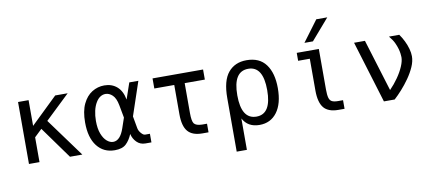

<svg xmlns="http://www.w3.org/2000/svg" viewBox="-84 -1133 3768 1669"><g transform="rotate(-10 1800.0 -298.5)"><path d="M90 -547H183V-320L418 -547H528L312 -341Q311 -341 561 0H452L249 -282L183 -219V0H90Z M847 12Q748 12 690.5 -62Q633 -136 633 -270Q633 -370 663.5 -433.5Q694 -497 744 -528Q794 -559 853 -559Q919 -559 964 -520Q1009 -481 1023 -404L1072 -547H1152L1052 -250L1071 -144Q1075 -120 1094 -98Q1113 -76 1128 -76H1171V0H1118Q1072 0 1041.5 -31Q1011 -62 1002 -104Q980 -51 946.5 -19.5Q913 12 847 12ZM845 -62Q908 -62 943 -166L973 -254L952 -367Q940 -430 911.5 -457Q883 -484 850 -484Q826 -484 804.5 -470.5Q783 -457 766 -429Q747 -398 737.5 -356Q728 -314 728 -267Q728 -199 745.5 -153.5Q763 -108 790 -85Q817 -62 845 -62Z M1621 0Q1533 0 1493 -47Q1453 -94 1453 -198V-457H1277V-546H1723V-457H1545V-193Q1545 -122 1561 -100Q1579 -77 1632 -76H1675V0Z M1887 -264Q1887 -418 1946 -489Q2005 -560 2108 -560Q2222 -560 2278.5 -483.5Q2335 -407 2335 -274Q2335 -137 2278.5 -61.5Q2222 14 2124 14Q2021 14 1977 -69V208H1887ZM2110 -62Q2241 -62 2241 -273Q2241 -484 2110 -484Q1977 -484 1977 -273Q1977 -62 2110 -62Z M2768 -805H2865L2706 -621H2631ZM2821 4Q2775 4 2743 -8.5Q2711 -21 2693 -43Q2673 -67 2663 -105.5Q2653 -144 2653 -194V-477H2550V-547H2745V-189Q2745 -142 2752 -116.5Q2759 -91 2777.5 -81.5Q2796 -72 2832 -72H2875V4Z M3056 -547H3152L3293 -88Q3334 -130 3367.5 -178Q3401 -226 3420.5 -272Q3440 -318 3440 -352Q3440 -364 3437.5 -383.5Q3435 -403 3429 -425Q3421 -453 3407.5 -482Q3394 -511 3364 -547H3455Q3476 -518 3493.5 -482.5Q3511 -447 3521 -411Q3531 -375 3531 -345Q3531 -300 3509.5 -251.5Q3488 -203 3455 -156Q3422 -109 3385.5 -68.5Q3349 -28 3318 0H3223Z"/></g></svg>

Font: PlemolJP35 Console
Style: Regular
Weight: 400
Version: v2.0.3; ttfautohint (v1.8.4.7-5d5b-dirty) -l 6 -r 45 -G 200 